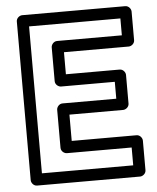

<svg xmlns="http://www.w3.org/2000/svg" viewBox="-52 -746 665 815"><g transform="rotate(-5 280.5 -338.0)"><path d="M98 -25V-651H487V-579H211C195.9 -579 186 -564.7 186 -554V-410C186 -394.9 200.3 -385 211 -385H440V-313H211C195.9 -313 186 -298.7 186 -288V-126C186 -110.9 200.3 -101 211 -101H487V-25ZM48 0C48 10.7 57.9 25 73 25H512C522.7 25 537 15.1 537 0V-126C537 -136.7 527.1 -151 512 -151H236V-263H465C475.7 -263 490 -272.9 490 -288V-410C490 -420.7 480.1 -435 465 -435H236V-529H512C522.7 -529 537 -538.9 537 -554V-676C537 -686.7 527.1 -701 512 -701H73C62.3 -701 48 -691.1 48 -676Z"/></g></svg>

Font: Fog Sans
Style: Outline
Weight: 700
Foundry: Intel Corporation
Version: Version 1.00